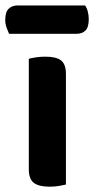

<svg xmlns="http://www.w3.org/2000/svg" viewBox="-44 -693 354 721"><path d="M64.2 -286.2H203.6V0Q194.9 2.3 178 5.2Q161.1 8 141.5 8Q101.7 8 82.9 -6.4Q64.2 -20.9 64.2 -57.4ZM203.6 -238.5H64.2V-472.2Q73.1 -474.9 90.1 -477.5Q107 -480.2 126.6 -480.2Q167 -480.2 185.3 -466.1Q203.6 -451.9 203.6 -414.8ZM242.8 -566H-10Q-14 -575.3 -19.1 -588.9Q-24.3 -602.6 -24.3 -617.8Q-24.3 -648 -11.3 -660.3Q1.6 -672.6 22.9 -672.6H275.3Q282 -664 285.6 -649.9Q289.3 -635.8 289.3 -620.8Q289.3 -590.6 276.8 -578.3Q264.4 -566 242.8 -566Z"/></svg>

Font: Baloo Tammudu 2
Style: Regular
Weight: 400
Designer: Maithili Shingre, Omkar Shende and Ek Type
Foundry: Ek Type
Version: Version 1.700